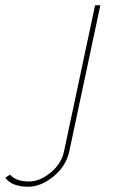

<svg xmlns="http://www.w3.org/2000/svg" viewBox="-234 -539 436 729"><path d="M-214 136 -196 124Q-174 150 -123 150Q-83 150 -42 116.5Q-1 83 9 36L127 -519H147L29 36Q17 92 -31 131Q-79 170 -126 170Q-189 170 -214 136Z"/></svg>

Font: Raleway-v4020 Thin
Style: Italic
Weight: 250
Italic angle: -12°
Designer: Matt McInerney, Pablo Impallari, Rodrigo Fuenzalida
Foundry: Matt McInerney, Pablo Impallari, Rodrigo Fuenzalida
Version: Version 4.020;PS 004.020;hotconv 1.0.88;makeotf.lib2.5.64775